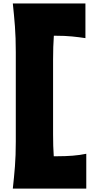

<svg xmlns="http://www.w3.org/2000/svg" viewBox="-20 -934 548 1104"><path d="M53.7 150.4Q61 85 65.9 22.7Q70.8 -39.6 70.8 -119.1V-634.8Q70.8 -717.8 65.9 -782Q61 -846.2 53.7 -914.1H471.2V-714.8Q435.5 -720.2 394.5 -724.4Q353.5 -728.5 298.3 -728.5H289.6Q285.2 -666.5 285.2 -591.8V-161.6Q285.2 -126.5 286.1 -95.5Q287.1 -64.5 289.1 -35.6H311Q356.4 -35.6 397.7 -38.8Q439 -42 476.1 -49.8V150.4Z"/></svg>

Font: Pinar DS1 Black
Style: Regular
Weight: 900
Designer: Amin Abedi
Version: Version 3.000